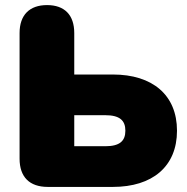

<svg xmlns="http://www.w3.org/2000/svg" viewBox="-20 -735 737 755"><path d="M168 0H424C579 0 676 -80 676 -221C676 -362 579 -442 424 -442H272V-605C272 -676 234 -715 165 -715C96 -715 57 -676 57 -605V-111C57 -39 96 0 168 0ZM394 -160H272V-282H394C450 -282 473 -262 473 -221C473 -180 450 -160 394 -160Z"/></svg>

Font: SN Pro Black
Style: Regular
Weight: 900
Designer: Tobias Whetton
Foundry: Supernotes
Version: Version 1.001;Glyphs 3.2 (3249)